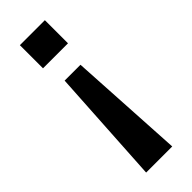

<svg xmlns="http://www.w3.org/2000/svg" viewBox="-229 -524 728 728"><g transform="rotate(-45 134.5 -160.0)"><path d="M64 180 92 -285H177L204 180ZM67 -376V-500H201V-376Z"/></g></svg>

Font: Nunito Sans 6pt SemiBold
Style: Regular
Weight: 600
Version: Version 3.101;gftools[0.9.27]